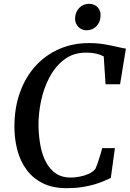

<svg xmlns="http://www.w3.org/2000/svg" viewBox="-20 -977 679 1005"><path d="M329.5 8Q255 8 202.8 -18.5Q150.5 -45 118 -90Q85.5 -135 70.8 -191.5Q56 -248 55.5 -307.5Q54.5 -408.5 83.5 -490.5Q112.5 -572.5 165.2 -630.8Q218 -689 289.5 -720.2Q361 -751.5 445 -751.5Q490 -751.5 527.5 -745Q565 -738.5 593.2 -731.8Q621.5 -725 639 -722.5L608.5 -536H532.5L523 -681.5Q514 -686.5 501.5 -691Q489 -695.5 471.8 -698.5Q454.5 -701.5 429.5 -701.5Q364.5 -701.5 317.2 -666Q270 -630.5 239.2 -572.8Q208.5 -515 194.5 -447Q180.5 -379 181.5 -314.5Q183 -260.5 192.2 -212.2Q201.5 -164 221.5 -127Q241.5 -90 273 -68.8Q304.5 -47.5 350 -47.5Q369 -47.5 393.8 -51.8Q418.5 -56 441.5 -65.8Q464.5 -75.5 479 -92.5Q484 -103.5 488.8 -116.5Q493.5 -129.5 498 -144Q502.5 -158.5 507 -173Q511.5 -187.5 515 -201.5H581.5L560 -45.5Q546 -39 524.8 -29.8Q503.5 -20.5 475.2 -12Q447 -3.5 410.8 2.2Q374.5 8 329.5 8ZM432.5 -818.5Q416 -818.5 402.2 -826.8Q388.5 -835 380.5 -849.2Q372.5 -863.5 373 -881.5Q374 -914 394.8 -935.5Q415.5 -957 446 -957Q473 -957 490 -940Q507 -923 506.5 -897Q506.5 -863 485.8 -840.8Q465 -818.5 432.5 -818.5Z"/></svg>

Font: Merriweather 36pt Medium
Style: Italic
Weight: 500
Italic angle: -7.8°
Version: Version 2.101